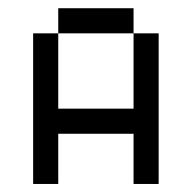

<svg xmlns="http://www.w3.org/2000/svg" viewBox="-20 -458 478 478"><path d="M62.5 -375H125V-187.5H312.5V-375H375V0H312.5V-125H125V0H62.5ZM125 -437.5H312.5V-375H125Z"/></svg>

Font: Pixel Operator SC
Style: Regular
Weight: 400
Designer: Jayvee Enaguas (GrandChaos9000)
Foundry: The Grandoplex Project
Version: Version 1.4.1 (September 5, 2015)